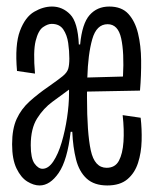

<svg xmlns="http://www.w3.org/2000/svg" viewBox="-20 -557 474 587"><path d="M101 10Q83 10 63.5 -2Q44 -14 30.5 -42Q17 -70 17 -116Q17 -163 31 -193.5Q45 -224 70.5 -247Q96 -270 128 -292Q158 -313 171.5 -324Q185 -335 188.5 -346.5Q192 -358 192 -378Q192 -401 188.5 -425.5Q185 -450 173.5 -467Q162 -484 138 -484Q126 -484 111.5 -474Q97 -464 89 -432Q81 -400 87 -332L32 -340Q25 -420 41 -462.5Q57 -505 84.5 -521Q112 -537 139 -537Q171 -537 194.5 -513Q218 -489 221 -421H225Q231 -485 254 -511Q277 -537 314 -537Q352 -537 372.5 -514.5Q393 -492 402 -455Q411 -418 411.5 -372.5Q412 -327 408 -280L246 -277Q246 -268 246 -258Q246 -151 257.5 -97.5Q269 -44 306 -44Q332 -44 343.5 -65.5Q355 -87 357.5 -123.5Q360 -160 355 -205L410 -197Q414 -163 413 -126.5Q412 -90 402 -59Q392 -28 369.5 -9Q347 10 308 10Q268 10 245 -11Q222 -32 212.5 -69.5Q203 -107 201 -154H196Q186 -67 159.5 -28.5Q133 10 101 10ZM309 -483Q275 -483 262 -437Q249 -391 247 -320L356 -323Q360 -396 350.5 -439.5Q341 -483 309 -483ZM110 -41Q128 -41 143 -63.5Q158 -86 168.5 -121.5Q179 -157 185 -197Q191 -237 191 -271V-283Q168 -266 140.5 -246Q113 -226 93.5 -195Q74 -164 74 -113Q74 -73 85.5 -57Q97 -41 110 -41Z"/></svg>

Font: Bricolage Grotesque 48pt Condensed ExtraLight
Style: Regular
Weight: 200
Width: 3
Designer: Mathieu Triay
Foundry: Atelier Triay
Version: Version 1.000; ttfautohint (v1.8.4.7-5d5b);gftools[0.9.32]